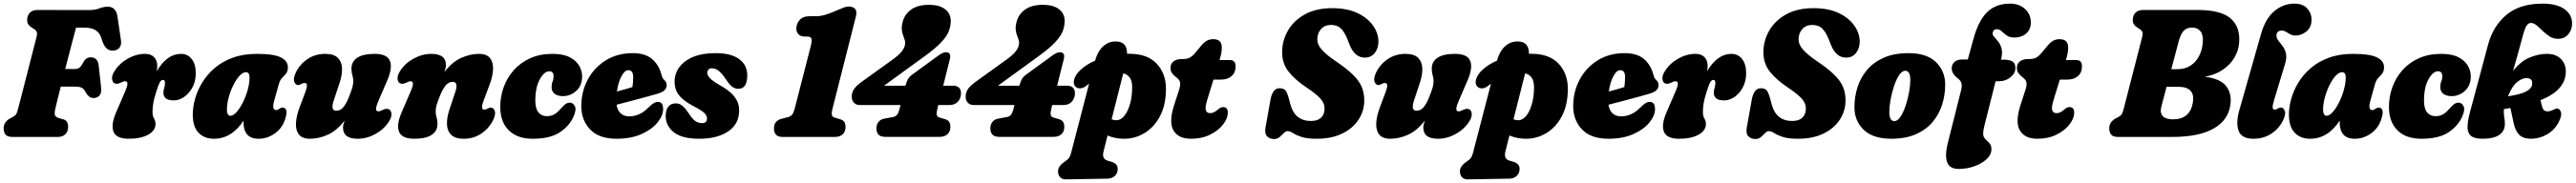

<svg xmlns="http://www.w3.org/2000/svg" viewBox="-20 -755 14177 1009"><path d="M129.5 -644.5Q129.5 -669.5 144.2 -684.8Q159 -700 186.5 -700L469.5 -699.5Q503 -699.5 526.5 -708.8Q550 -718 573 -718Q618.5 -718 626.5 -664L645.5 -535Q649.5 -509.5 639.5 -494.8Q629.5 -480 609.5 -476.5Q587 -473 570.5 -485Q554 -497 543 -529L536 -550Q528 -574.5 505.8 -588.5Q483.5 -602.5 447 -602.5H398.5Q387.5 -561.5 371.5 -500Q355.5 -438.5 339 -374.5H392.5Q406 -374.5 416 -381Q426 -387.5 438 -410.5Q447 -426.5 457 -432.8Q467 -439 479.5 -439Q499 -439 510 -427.2Q521 -415.5 523 -395L536.5 -273Q540 -242.5 527.8 -228.5Q515.5 -214.5 494.5 -214.5Q479 -214.5 469 -223.8Q459 -233 452 -245.5Q441.5 -266.5 428 -272Q414.5 -277.5 389 -277.5H314.5Q304.5 -238.5 296.8 -206.8Q289 -175 284.5 -156Q278.5 -130 282.8 -119.5Q287 -109 305.5 -103.5L328.5 -97Q343 -93 349 -82Q355 -71 355 -55.5Q355 -31 340.2 -15.5Q325.5 0 298 0H49Q20 0 10 -13.5Q0 -27 0 -47Q0 -67.5 10.8 -81.2Q21.5 -95 34.5 -101.5L49.5 -109.5Q61 -115.5 67 -123Q73 -130.5 78 -149.5Q88 -187.5 101.8 -241.2Q115.5 -295 130.5 -353.5Q145.5 -412 159.2 -465.5Q173 -519 182.5 -556.5Q188.5 -581.5 169.5 -593.5L156 -602Q143 -610.5 136.2 -620Q129.5 -629.5 129.5 -644.5Z M622.5 -293Q602 -293 597.5 -314.5Q593 -336 610 -362.5Q637 -405.5 683.5 -431.8Q730 -458 779 -458Q810.5 -458 828 -440Q845.5 -422 845.5 -392.5Q845.5 -380 842.5 -362.5Q899.5 -458 976 -458Q1013 -458 1035.2 -429.5Q1057.5 -401 1057.5 -351.5Q1057.5 -308 1039.8 -274.2Q1022 -240.5 994.2 -221Q966.5 -201.5 937 -201.5Q904.5 -201.5 892 -213.2Q879.5 -225 879.5 -242Q879.5 -257 883.8 -270.2Q888 -283.5 888 -299Q888 -314.5 876.5 -314.5Q867 -314.5 859.2 -300.5Q851.5 -286.5 838.5 -244.5Q827.5 -210 823.5 -185.2Q819.5 -160.5 819.5 -137Q819.5 -115.5 827.8 -101.5Q836 -87.5 836 -71.5Q836 -35 795.8 -12.5Q755.5 10 688.5 10Q620.5 10 605 -28.5Q589.5 -67 619.5 -136.5L668 -249Q682.5 -282.5 681.5 -294.8Q680.5 -307 668 -307Q659.5 -307 642 -298Q632 -293 622.5 -293Z M1489 -199Q1475 -148 1500 -148Q1505.5 -148 1509.8 -150.5Q1514 -153 1520.5 -157Q1528.5 -162 1535 -162Q1550.5 -162 1555.5 -147Q1560.5 -132 1549.5 -98Q1533.5 -48 1492.2 -19Q1451 10 1404.5 10Q1360.5 10 1340.5 -13.5Q1320.5 -37 1320.5 -78Q1320.5 -84 1320.5 -90Q1255.5 10 1157 10Q1105 10 1073 -23Q1041 -56 1041 -124Q1041 -164 1053.5 -209.5Q1066 -255 1092.5 -299Q1119 -343 1160.5 -379Q1202 -415 1260.2 -436.5Q1318.5 -458 1394.5 -458Q1492.5 -458 1530.8 -436Q1569 -414 1564 -375.5Q1561.5 -356 1552 -346Q1542.5 -336 1531.5 -324.2Q1520.5 -312.5 1513.5 -287ZM1229 -151.5Q1229 -132.5 1234.5 -124.5Q1240 -116.5 1247 -116.5Q1264 -116.5 1282.5 -137.5Q1301 -158.5 1317.2 -191.2Q1333.5 -224 1343.5 -260.2Q1353.5 -296.5 1353.5 -327.5Q1353.5 -357 1334 -357Q1316.5 -357 1298 -336.8Q1279.5 -316.5 1263.8 -284.5Q1248 -252.5 1238.5 -217Q1229 -181.5 1229 -151.5Z M2108.5 -155Q2129 -155 2133.8 -133.5Q2138.5 -112 2121 -85.5Q2094 -42.5 2046.5 -16.2Q1999 10 1948.5 10Q1868 10 1868 -51.5Q1868 -60.5 1870.5 -70.2Q1873 -80 1877 -90.5Q1833 -34 1783.8 -12Q1734.5 10 1686.5 10Q1643.5 10 1625.2 -13.5Q1607 -37 1609 -75.8Q1611 -114.5 1628 -160.5L1661 -248.5Q1679.5 -297.5 1657 -297.5Q1648 -297.5 1636.5 -291Q1628 -286 1621 -286Q1606 -286 1599.5 -305Q1593 -324 1610 -359Q1633 -403.5 1674.8 -430.8Q1716.5 -458 1770 -458Q1817 -458 1839 -436.5Q1861 -415 1862.5 -379Q1864 -343 1849.5 -299.5L1816.5 -200Q1808.5 -176.5 1810.5 -160.5Q1812.5 -144.5 1831.5 -144.5Q1853.5 -144.5 1869.5 -163.5Q1885.5 -182.5 1899.5 -217.5Q1914 -253.5 1919.2 -272.2Q1924.5 -291 1924.5 -307.5Q1924.5 -324.5 1919.5 -340.2Q1914.5 -356 1914.5 -376.5Q1914.5 -415 1946.2 -436.5Q1978 -458 2042.5 -458Q2110.5 -458 2126 -419.5Q2141.5 -381 2111.5 -311.5L2063 -199Q2049 -165.5 2049.8 -153.2Q2050.5 -141 2063 -141Q2071.5 -141 2089 -150Q2099 -155 2108.5 -155Z M2194 -293Q2173.5 -293 2169 -314.5Q2164.5 -336 2181.5 -362.5Q2208.5 -405.5 2256.2 -431.8Q2304 -458 2354 -458Q2434.5 -458 2434.5 -396.5Q2434.5 -387.5 2432 -377.8Q2429.5 -368 2425.5 -357.5Q2469.5 -414 2518.8 -436Q2568 -458 2616 -458Q2659 -458 2677.2 -434.5Q2695.5 -411 2693.8 -372.2Q2692 -333.5 2674.5 -287.5L2641.5 -199.5Q2623 -150.5 2645.5 -150.5Q2654.5 -150.5 2666 -157Q2674.5 -162 2681.5 -162Q2696.5 -162 2703.2 -143Q2710 -124 2692.5 -89Q2669.5 -45 2627.8 -17.5Q2586 10 2532.5 10Q2485.5 10 2463.5 -11.5Q2441.5 -33 2440.2 -69.2Q2439 -105.5 2453 -148.5L2486 -248Q2494 -271.5 2492 -287.5Q2490 -303.5 2471 -303.5Q2449.5 -303.5 2433.5 -284.5Q2417.5 -265.5 2403 -230.5Q2388.5 -194.5 2383.2 -175.8Q2378 -157 2378 -140.5Q2378 -123.5 2383 -107.8Q2388 -92 2388 -71.5Q2388 -33 2356.2 -11.5Q2324.5 10 2260 10Q2192 10 2176.5 -28.5Q2161 -67 2191 -136.5L2239.5 -249Q2254 -282.5 2253 -294.8Q2252 -307 2239.5 -307Q2231 -307 2213.5 -298Q2203.5 -293 2194 -293Z M3003.5 -362Q2975.5 -362 2951 -317.5Q2926.5 -273 2926.5 -200.5Q2926.5 -155.5 2943.8 -135Q2961 -114.5 2990 -114.5Q3012 -114.5 3029 -123.5Q3046 -132.5 3063 -152Q3079 -170.5 3090.8 -179.8Q3102.5 -189 3116.5 -189Q3134 -189 3144 -169.8Q3154 -150.5 3136.5 -111.5Q3113.5 -60 3060.5 -25Q3007.5 10 2912 10Q2827 10 2780.2 -36.5Q2733.5 -83 2733.5 -166Q2733.5 -222 2752.2 -274.2Q2771 -326.5 2807.8 -368Q2844.5 -409.5 2898 -433.8Q2951.5 -458 3021 -458Q3079.5 -458 3115.2 -439.8Q3151 -421.5 3167.5 -393Q3184 -364.5 3184 -334.5Q3184 -283 3151.8 -254Q3119.5 -225 3078.5 -225Q3049 -225 3032.5 -238.2Q3016 -251.5 3016 -274Q3016 -292.5 3021.5 -305.5Q3027 -318.5 3027 -335Q3027 -362 3003.5 -362Z M3630 -155Q3630 -117.5 3599 -79.5Q3568 -41.5 3510.8 -15.8Q3453.5 10 3374.5 10Q3276.5 10 3228 -41.5Q3179.5 -93 3179.5 -169.5Q3179.5 -249.5 3215 -316Q3250.5 -382.5 3314.2 -422.2Q3378 -462 3462.5 -462Q3531 -462 3568.2 -430.2Q3605.5 -398.5 3619.5 -348Q3624 -331 3627.2 -325Q3630.5 -319 3637 -313.5Q3649.5 -302 3649.5 -286Q3649.5 -270.5 3638.5 -258.5Q3627.5 -246.5 3596.5 -237.5Q3569 -229.5 3530.8 -219Q3492.5 -208.5 3451.2 -197.8Q3410 -187 3373.5 -177.5Q3378 -147.5 3395.8 -130.5Q3413.5 -113.5 3444 -113.5Q3469.5 -113.5 3495.5 -124.2Q3521.5 -135 3544 -157.5Q3566 -179.5 3580.8 -187.8Q3595.5 -196 3609.5 -192Q3621.5 -188.5 3625.8 -177.8Q3630 -167 3630 -155ZM3438.5 -368Q3418 -368 3400.2 -334Q3382.5 -300 3375.5 -250.5Q3398.5 -256.5 3421 -263Q3443.5 -269.5 3461 -275Q3463 -287 3464 -301.2Q3465 -315.5 3465 -331Q3465 -368 3438.5 -368Z M3844.5 -76Q3871.5 -76 3871.5 -102Q3871.5 -116 3858.5 -130.2Q3845.5 -144.5 3798.5 -169Q3739 -200 3714.5 -233.8Q3690 -267.5 3693.5 -317.5Q3699.5 -381 3758.2 -421.5Q3817 -462 3919 -462Q4004.5 -462 4048.8 -429Q4093 -396 4093 -340Q4093 -265.5 4044.5 -265.5Q4025 -265.5 4010 -276.8Q3995 -288 3976 -317Q3957.5 -345.5 3938.8 -362Q3920 -378.5 3897.5 -378.5Q3885.5 -378.5 3879.2 -371Q3873 -363.5 3873 -353Q3873 -339.5 3887.8 -323.8Q3902.5 -308 3943.5 -284.5Q3993.5 -256.5 4017.2 -228.2Q4041 -200 4046 -171.5Q4051 -143 4045 -113.5Q4033.5 -56 3976 -23Q3918.5 10 3829 10Q3733.5 10 3688.8 -25.8Q3644 -61.5 3644 -116Q3644 -148.5 3658.5 -166.8Q3673 -185 3699.5 -185Q3721 -185 3738 -169.8Q3755 -154.5 3772 -128.5Q3791.5 -98 3808 -87Q3824.5 -76 3844.5 -76Z M4410 -553.5Q4387 -553.5 4375 -565.8Q4363 -578 4363 -597.5Q4363 -623 4380.8 -644.2Q4398.5 -665.5 4436.5 -665.5H4469.5Q4486.5 -665.5 4502.5 -668.5Q4518.5 -671.5 4540.2 -679.2Q4562 -687 4596 -702Q4614 -710 4627 -714.5Q4640 -719 4651.5 -719Q4676.5 -719 4687.2 -705.2Q4698 -691.5 4691 -664.5L4562 -155Q4556.5 -133.5 4558.8 -121.8Q4561 -110 4575.5 -106L4603 -98Q4621 -93 4627.5 -82Q4634 -71 4634 -55Q4634 -29 4618 -14.5Q4602 0 4576.5 0H4288.5Q4262.5 0 4251.2 -12.5Q4240 -25 4240 -47Q4240 -89.5 4282 -100L4318.5 -109.5Q4332 -113 4340 -122.8Q4348 -132.5 4354 -155.5L4442 -499Q4450.5 -531.5 4446.2 -542.5Q4442 -553.5 4421.5 -553.5Z M4964.5 -285.5Q4970 -306 4978 -319.5Q4986 -333 5000 -343L5135 -441.5Q5156 -457 5166.8 -462Q5177.5 -467 5188 -467Q5201 -467 5207 -457.8Q5213 -448.5 5208 -428L5171.5 -282.5H5228Q5247 -282.5 5258.5 -271.5Q5270 -260.5 5269.5 -240Q5269.5 -214.5 5253 -195.2Q5236.5 -176 5206 -176H5144.5L5139.5 -155.5Q5134 -133.5 5136.2 -122Q5138.5 -110.5 5152.5 -106.5L5180 -98.5Q5198 -93.5 5204.5 -82.5Q5211 -71.5 5211 -55.5Q5211 -29.5 5195 -15Q5179 -0.5 5153.5 -0.5H4852.5Q4826.5 -0.5 4815.2 -13Q4804 -25.5 4804 -47.5Q4804 -68 4815.2 -82.5Q4826.5 -97 4846 -100.5L4896.5 -110Q4910 -112.5 4918 -122.8Q4926 -133 4931.5 -155.5L4936.5 -176H4712.5Q4691 -176 4679.5 -189.2Q4668 -202.5 4668 -222.5Q4668 -244.5 4680.2 -263.2Q4692.5 -282 4725 -305.5L4889 -423.5Q4926.5 -450.5 4941.5 -469.2Q4956.5 -488 4960 -503.5Q4964 -519.5 4960.5 -532Q4957 -544.5 4951.5 -558Q4946 -571.5 4943.8 -589.2Q4941.5 -607 4948 -633Q4959 -677 4995.8 -702.8Q5032.5 -728.5 5093.5 -728.5Q5150 -728.5 5181.5 -704.5Q5213 -680.5 5213 -639Q5213 -613 5203.2 -585.5Q5193.5 -558 5162.8 -524.2Q5132 -490.5 5068 -444L4846 -282.5H4963.5Z M5591.5 -285.5Q5597 -306 5605 -319.5Q5613 -333 5627 -343L5762 -441.5Q5783 -457 5793.8 -462Q5804.5 -467 5815 -467Q5828 -467 5834 -457.8Q5840 -448.5 5835 -428L5798.5 -282.5H5855Q5874 -282.5 5885.5 -271.5Q5897 -260.5 5896.5 -240Q5896.5 -214.5 5880 -195.2Q5863.5 -176 5833 -176H5771.5L5766.5 -155.5Q5761 -133.5 5763.2 -122Q5765.5 -110.5 5779.5 -106.5L5807 -98.5Q5825 -93.5 5831.5 -82.5Q5838 -71.5 5838 -55.5Q5838 -29.5 5822 -15Q5806 -0.5 5780.5 -0.5H5479.5Q5453.5 -0.5 5442.2 -13Q5431 -25.5 5431 -47.5Q5431 -68 5442.2 -82.5Q5453.5 -97 5473 -100.5L5523.5 -110Q5537 -112.5 5545 -122.8Q5553 -133 5558.5 -155.5L5563.5 -176H5339.5Q5318 -176 5306.5 -189.2Q5295 -202.5 5295 -222.5Q5295 -244.5 5307.2 -263.2Q5319.5 -282 5352 -305.5L5516 -423.5Q5553.5 -450.5 5568.5 -469.2Q5583.5 -488 5587 -503.5Q5591 -519.5 5587.5 -532Q5584 -544.5 5578.5 -558Q5573 -571.5 5570.8 -589.2Q5568.5 -607 5575 -633Q5586 -677 5622.8 -702.8Q5659.5 -728.5 5720.5 -728.5Q5777 -728.5 5808.5 -704.5Q5840 -680.5 5840 -639Q5840 -613 5830.2 -585.5Q5820.5 -558 5789.8 -524.2Q5759 -490.5 5695 -444L5473 -282.5H5590.5Z M5958.5 -281.5Q5941.5 -268 5924.8 -267.8Q5908 -267.5 5898 -279Q5885 -294.5 5893.2 -319.8Q5901.5 -345 5924.5 -367Q5956.5 -398.5 6007.5 -420.5Q6021 -470.5 6050.5 -498.5Q6080 -526.5 6121.5 -526.5Q6184 -526.5 6183.5 -458.5Q6189.5 -458.5 6196 -458.5Q6296 -458.5 6346.8 -403.8Q6397.5 -349 6397.5 -266Q6397.5 -177.5 6365.5 -116Q6333.5 -54.5 6281 -22.2Q6228.5 10 6167.5 10Q6141 10 6118 5.2Q6095 0.5 6076 -8L6054 79.5Q6043.5 121 6075.5 130.5L6097.5 137Q6132 147 6132 176Q6132 200 6116.2 214.8Q6100.5 229.5 6075.5 230L5847 234Q5827 234.5 5815.2 222.2Q5803.5 210 5803.5 189Q5803.5 160.5 5842 135Q5857.5 125 5864.2 115.2Q5871 105.5 5874.5 91.5L5974.5 -293.5Q5966.5 -287.5 5958.5 -281.5ZM6211.5 -274Q6211.5 -309 6198.2 -327.2Q6185 -345.5 6162.5 -350.5L6098.5 -97.5Q6110 -92 6124.5 -92Q6149 -92 6168.8 -116.8Q6188.5 -141.5 6200 -182.8Q6211.5 -224 6211.5 -274Z M6460 -324 6449 -333Q6435.5 -344.5 6429 -354.8Q6422.5 -365 6422.5 -380Q6422.5 -403 6438.8 -416.2Q6455 -429.5 6484.5 -429.5H6490Q6513.5 -429.5 6528 -436.8Q6542.5 -444 6561.5 -467L6594 -506Q6608 -522.5 6623 -530.8Q6638 -539 6658 -539Q6705 -539 6705 -492.5Q6705 -480.5 6702.5 -464.2Q6700 -448 6692.5 -424H6749Q6781 -424 6781 -389Q6781 -355.5 6759 -335.8Q6737 -316 6700 -316H6659L6625 -205.5Q6611.5 -161.5 6617.2 -146.2Q6623 -131 6641.5 -131Q6650 -131 6659.5 -135Q6669 -139 6680.5 -148.5Q6692 -158.5 6698.5 -161.5Q6705 -164.5 6712.5 -164.5Q6738 -164.5 6738 -133.5Q6738 -102.5 6712.2 -69Q6686.5 -35.5 6641 -12.8Q6595.5 10 6535.5 10Q6464 10 6437.5 -38.5Q6411 -87 6448 -192.5L6465 -245Q6477 -278.5 6476 -295Q6475 -311.5 6460 -324Z M7227.5 10Q7172 10 7142 -0.5Q7112 -11 7096 -21.5Q7080 -32 7067 -32Q7056.5 -32 7046.2 -21.2Q7036 -10.5 7023.5 0.5Q7011 11.5 6993 11.5Q6968.5 11.5 6954 -3.5Q6939.5 -18.5 6945.5 -52L6973 -206Q6978 -234 6990 -251.2Q7002 -268.5 7023.5 -268.5Q7046.5 -268.5 7056.5 -254.8Q7066.5 -241 7076 -204L7082 -181Q7106.5 -88 7195.5 -88Q7232.5 -88 7251.5 -106.2Q7270.5 -124.5 7270.5 -157.5Q7270.5 -186.5 7247.2 -212Q7224 -237.5 7169.5 -274Q7107.5 -315.5 7072.2 -360.2Q7037 -405 7037 -467Q7037 -530.5 7068.8 -586Q7100.5 -641.5 7162.2 -675.8Q7224 -710 7313 -710Q7395.5 -710 7452 -682.8Q7508.5 -655.5 7537.8 -613.2Q7567 -571 7567 -525Q7567 -490 7547.5 -463.8Q7528 -437.5 7491.5 -437.5Q7436.5 -437.5 7408.5 -508L7395.5 -541Q7381.5 -576.5 7361.2 -597Q7341 -617.5 7305.5 -617.5Q7270.5 -617.5 7250.5 -594.2Q7230.5 -571 7230.5 -537Q7230.5 -509 7255.5 -480.8Q7280.5 -452.5 7330 -419Q7390 -378.5 7424.8 -345Q7459.5 -311.5 7474.2 -277.8Q7489 -244 7489 -201.5Q7489 -143.5 7457.5 -95.2Q7426 -47 7367.5 -18.5Q7309 10 7227.5 10Z M8054.5 -155Q8075 -155 8079.8 -133.5Q8084.5 -112 8067 -85.5Q8040 -42.5 7992.5 -16.2Q7945 10 7894.5 10Q7814 10 7814 -51.5Q7814 -60.5 7816.5 -70.2Q7819 -80 7823 -90.5Q7779 -34 7729.8 -12Q7680.5 10 7632.5 10Q7589.5 10 7571.2 -13.5Q7553 -37 7555 -75.8Q7557 -114.5 7574 -160.5L7607 -248.5Q7625.5 -297.5 7603 -297.5Q7594 -297.5 7582.5 -291Q7574 -286 7567 -286Q7552 -286 7545.5 -305Q7539 -324 7556 -359Q7579 -403.5 7620.8 -430.8Q7662.5 -458 7716 -458Q7763 -458 7785 -436.5Q7807 -415 7808.5 -379Q7810 -343 7795.5 -299.5L7762.5 -200Q7754.5 -176.5 7756.5 -160.5Q7758.5 -144.5 7777.5 -144.5Q7799.5 -144.5 7815.5 -163.5Q7831.5 -182.5 7845.5 -217.5Q7860 -253.5 7865.2 -272.2Q7870.5 -291 7870.5 -307.5Q7870.5 -324.5 7865.5 -340.2Q7860.5 -356 7860.5 -376.5Q7860.5 -415 7892.2 -436.5Q7924 -458 7988.5 -458Q8056.5 -458 8072 -419.5Q8087.5 -381 8057.5 -311.5L8009 -199Q7995 -165.5 7995.8 -153.2Q7996.5 -141 8009 -141Q8017.5 -141 8035 -150Q8045 -155 8054.5 -155Z M8170.5 -281.5Q8153.5 -268 8136.8 -267.8Q8120 -267.5 8110 -279Q8097 -294.5 8105.2 -319.8Q8113.5 -345 8136.5 -367Q8168.5 -398.5 8219.5 -420.5Q8233 -470.5 8262.5 -498.5Q8292 -526.5 8333.5 -526.5Q8396 -526.5 8395.5 -458.5Q8401.5 -458.5 8408 -458.5Q8508 -458.5 8558.8 -403.8Q8609.5 -349 8609.5 -266Q8609.5 -177.5 8577.5 -116Q8545.5 -54.5 8493 -22.2Q8440.5 10 8379.5 10Q8353 10 8330 5.2Q8307 0.5 8288 -8L8266 79.5Q8255.5 121 8287.5 130.5L8309.5 137Q8344 147 8344 176Q8344 200 8328.2 214.8Q8312.5 229.5 8287.5 230L8059 234Q8039 234.5 8027.2 222.2Q8015.5 210 8015.5 189Q8015.5 160.5 8054 135Q8069.5 125 8076.2 115.2Q8083 105.5 8086.5 91.5L8186.5 -293.5Q8178.5 -287.5 8170.5 -281.5ZM8423.5 -274Q8423.5 -309 8410.2 -327.2Q8397 -345.5 8374.5 -350.5L8310.5 -97.5Q8322 -92 8336.5 -92Q8361 -92 8380.8 -116.8Q8400.5 -141.5 8412 -182.8Q8423.5 -224 8423.5 -274Z M9089.5 -155Q9089.5 -117.5 9058.5 -79.5Q9027.5 -41.5 8970.2 -15.8Q8913 10 8834 10Q8736 10 8687.5 -41.5Q8639 -93 8639 -169.5Q8639 -249.5 8674.5 -316Q8710 -382.5 8773.8 -422.2Q8837.5 -462 8922 -462Q8990.5 -462 9027.8 -430.2Q9065 -398.5 9079 -348Q9083.5 -331 9086.8 -325Q9090 -319 9096.5 -313.5Q9109 -302 9109 -286Q9109 -270.5 9098 -258.5Q9087 -246.5 9056 -237.5Q9028.5 -229.5 8990.2 -219Q8952 -208.5 8910.8 -197.8Q8869.5 -187 8833 -177.5Q8837.5 -147.5 8855.2 -130.5Q8873 -113.5 8903.5 -113.5Q8929 -113.5 8955 -124.2Q8981 -135 9003.5 -157.5Q9025.5 -179.5 9040.2 -187.8Q9055 -196 9069 -192Q9081 -188.5 9085.2 -177.8Q9089.5 -167 9089.5 -155ZM8898 -368Q8877.5 -368 8859.8 -334Q8842 -300 8835 -250.5Q8858 -256.5 8880.5 -263Q8903 -269.5 8920.5 -275Q8922.5 -287 8923.5 -301.2Q8924.5 -315.5 8924.5 -331Q8924.5 -368 8898 -368Z M9156 -293Q9135.5 -293 9131 -314.5Q9126.5 -336 9143.5 -362.5Q9170.5 -405.5 9217 -431.8Q9263.5 -458 9312.5 -458Q9344 -458 9361.5 -440Q9379 -422 9379 -392.5Q9379 -380 9376 -362.5Q9433 -458 9509.5 -458Q9546.5 -458 9568.8 -429.5Q9591 -401 9591 -351.5Q9591 -308 9573.2 -274.2Q9555.5 -240.5 9527.8 -221Q9500 -201.5 9470.5 -201.5Q9438 -201.5 9425.5 -213.2Q9413 -225 9413 -242Q9413 -257 9417.2 -270.2Q9421.5 -283.5 9421.5 -299Q9421.5 -314.5 9410 -314.5Q9400.5 -314.5 9392.8 -300.5Q9385 -286.5 9372 -244.5Q9361 -210 9357 -185.2Q9353 -160.5 9353 -137Q9353 -115.5 9361.2 -101.5Q9369.5 -87.5 9369.5 -71.5Q9369.5 -35 9329.2 -12.5Q9289 10 9222 10Q9154 10 9138.5 -28.5Q9123 -67 9153 -136.5L9201.5 -249Q9216 -282.5 9215 -294.8Q9214 -307 9201.5 -307Q9193 -307 9175.5 -298Q9165.5 -293 9156 -293Z M9876.5 10Q9821 10 9791 -0.5Q9761 -11 9745 -21.5Q9729 -32 9716 -32Q9705.5 -32 9695.2 -21.2Q9685 -10.5 9672.5 0.5Q9660 11.5 9642 11.5Q9617.5 11.5 9603 -3.5Q9588.5 -18.5 9594.5 -52L9622 -206Q9627 -234 9639 -251.2Q9651 -268.5 9672.5 -268.5Q9695.5 -268.5 9705.5 -254.8Q9715.5 -241 9725 -204L9731 -181Q9755.5 -88 9844.5 -88Q9881.5 -88 9900.5 -106.2Q9919.5 -124.5 9919.5 -157.5Q9919.5 -186.5 9896.2 -212Q9873 -237.5 9818.5 -274Q9756.5 -315.5 9721.2 -360.2Q9686 -405 9686 -467Q9686 -530.5 9717.8 -586Q9749.5 -641.5 9811.2 -675.8Q9873 -710 9962 -710Q10044.5 -710 10101 -682.8Q10157.5 -655.5 10186.8 -613.2Q10216 -571 10216 -525Q10216 -490 10196.5 -463.8Q10177 -437.5 10140.5 -437.5Q10085.5 -437.5 10057.5 -508L10044.5 -541Q10030.5 -576.5 10010.2 -597Q9990 -617.5 9954.5 -617.5Q9919.5 -617.5 9899.5 -594.2Q9879.5 -571 9879.5 -537Q9879.5 -509 9904.5 -480.8Q9929.5 -452.5 9979 -419Q10039 -378.5 10073.8 -345Q10108.5 -311.5 10123.2 -277.8Q10138 -244 10138 -201.5Q10138 -143.5 10106.5 -95.2Q10075 -47 10016.5 -18.5Q9958 10 9876.5 10Z M10485 -462Q10585 -462 10635.8 -412.5Q10686.5 -363 10686.5 -288.5Q10686.5 -231 10669.5 -177.5Q10652.5 -124 10616.8 -81.8Q10581 -39.5 10524.8 -14.8Q10468.5 10 10390 10Q10289.5 10 10238.2 -39.2Q10187 -88.5 10187 -164Q10187 -221 10204 -274.5Q10221 -328 10257 -370.2Q10293 -412.5 10349.5 -437.2Q10406 -462 10485 -462ZM10406 -87Q10424.5 -87 10440.5 -111.2Q10456.5 -135.5 10468.8 -172.2Q10481 -209 10487.8 -247Q10494.5 -285 10494.5 -312.5Q10494.5 -342.5 10486.8 -353.8Q10479 -365 10467.5 -365Q10449 -365 10433 -340.8Q10417 -316.5 10404.8 -279.8Q10392.5 -243 10385.8 -205Q10379 -167 10379 -139.5Q10379 -109.5 10387 -98.2Q10395 -87 10406 -87Z M10722.5 -378.5Q10722.5 -400 10738 -413.5Q10753.5 -427 10779 -427H10811L10841 -537Q10869 -640.5 10917.2 -687.8Q10965.5 -735 11043 -735Q11094.5 -735 11126.2 -705.2Q11158 -675.5 11158 -631.5Q11158 -593 11132.5 -570.5Q11107 -548 11067 -548Q11041 -548 11025.2 -559.5Q11009.5 -571 10997.5 -582.5Q10985.5 -594 10970 -594Q10952 -594 10948 -574.5Q10945.5 -563.5 10955.5 -552.5Q10965.5 -541.5 10978 -526.2Q10990.5 -511 10996.8 -487.2Q11003 -463.5 10994 -426.5V-426H11008.5Q11039 -426 11056 -416.5Q11073 -407 11073 -380Q11073 -350.5 11045.8 -328.8Q11018.5 -307 10982.5 -307H10964L10902.5 -62.5Q10895.5 -36 10895.5 -18.5Q10895.5 -0.5 10907 11Q10918.5 22.5 10929.8 34.5Q10941 46.5 10941 67Q10941 98 10914.2 122.8Q10887.5 147.5 10846.2 162Q10805 176.5 10760.5 176.5Q10710.5 176.5 10697.2 139Q10684 101.5 10700 37L10774.5 -259Q10780 -281.5 10776 -296.2Q10772 -311 10754 -324.5Q10722.5 -349 10722.5 -378.5Z M11118.5 -324 11107.5 -333Q11094 -344.5 11087.5 -354.8Q11081 -365 11081 -380Q11081 -403 11097.2 -416.2Q11113.5 -429.5 11143 -429.5H11148.5Q11172 -429.5 11186.5 -436.8Q11201 -444 11220 -467L11252.5 -506Q11266.5 -522.5 11281.5 -530.8Q11296.5 -539 11316.5 -539Q11363.5 -539 11363.5 -492.5Q11363.5 -480.5 11361 -464.2Q11358.5 -448 11351 -424H11407.5Q11439.5 -424 11439.5 -389Q11439.5 -355.5 11417.5 -335.8Q11395.5 -316 11358.5 -316H11317.5L11283.5 -205.5Q11270 -161.5 11275.8 -146.2Q11281.5 -131 11300 -131Q11308.5 -131 11318 -135Q11327.5 -139 11339 -148.5Q11350.5 -158.5 11357 -161.5Q11363.5 -164.5 11371 -164.5Q11396.5 -164.5 11396.5 -133.5Q11396.5 -102.5 11370.8 -69Q11345 -35.5 11299.5 -12.8Q11254 10 11194 10Q11122.5 10 11096 -38.5Q11069.5 -87 11106.5 -192.5L11123.5 -245Q11135.5 -278.5 11134.5 -295Q11133.5 -311.5 11118.5 -324Z M11776 -700H12075.5Q12204 -700 12257.5 -653.5Q12311 -607 12304.5 -520Q12301.5 -477 12278.8 -438Q12256 -399 12215 -370.8Q12174 -342.5 12116 -332Q12201.5 -321 12233 -280.2Q12264.5 -239.5 12256.5 -179Q12245.5 -93 12164.5 -46.5Q12083.5 0 11935.5 0H11638.5Q11609.5 0 11599.5 -13.5Q11589.5 -27 11589.5 -47Q11589.5 -67.5 11600.2 -81.2Q11611 -95 11624 -101.5L11639 -109.5Q11650.5 -115.5 11656.5 -123Q11662.5 -130.5 11667.5 -149.5Q11677.5 -187.5 11691.2 -241.2Q11705 -295 11720 -353.5Q11735 -412 11748.8 -465.5Q11762.5 -519 11772 -556.5Q11778 -581.5 11759 -593.5L11745.5 -602Q11732.5 -610.5 11725.8 -620Q11719 -629.5 11719 -644.5Q11719 -669.5 11733.8 -684.8Q11748.5 -700 11776 -700ZM11971 -524.5Q11964 -498 11953.5 -458Q11943 -418 11931 -373.5H11964Q12007.5 -373.5 12038 -394Q12068.5 -414.5 12085.2 -448.5Q12102 -482.5 12104.5 -523.5Q12107.5 -562.5 12091.5 -582.8Q12075.5 -603 12045.5 -603Q12016.5 -603 11999.5 -585.5Q11982.5 -568 11971 -524.5ZM11876 -166Q11867.5 -132 11884.5 -114.5Q11901.5 -97 11939.5 -97Q12033 -97 12049 -186.5Q12066 -276.5 11968.5 -276.5H11905Q11896 -242.5 11888.5 -213.8Q11881 -185 11876 -166Z M12608.5 -735Q12655 -735 12679 -708.5Q12703 -682 12703 -648Q12703 -604 12674.8 -581.5Q12646.5 -559 12615 -559Q12598.5 -559 12585.5 -566Q12572.5 -573 12561.8 -579.8Q12551 -586.5 12540.5 -586.5Q12510 -586.5 12510 -559.5Q12510 -544 12521 -530.2Q12532 -516.5 12544.2 -500Q12556.5 -483.5 12562 -460Q12567.5 -436.5 12557 -402L12498.5 -209Q12487.5 -173.5 12489 -162Q12490.5 -150.5 12500 -150.5Q12507 -150.5 12515.5 -155.5Q12520.5 -158.5 12524.5 -160.2Q12528.5 -162 12534.5 -162Q12549 -162 12555.8 -143Q12562.5 -124 12545 -89Q12523 -45 12481 -17.5Q12439 10 12382.5 10Q12317.5 10 12301.5 -34Q12285.5 -78 12305.5 -147.5L12425 -568Q12449 -652.5 12498.2 -693.8Q12547.5 -735 12608.5 -735Z M13026.5 -199Q13012.5 -148 13037.5 -148Q13043 -148 13047.2 -150.5Q13051.5 -153 13058 -157Q13066 -162 13072.5 -162Q13088 -162 13093 -147Q13098 -132 13087 -98Q13071 -48 13029.8 -19Q12988.5 10 12942 10Q12898 10 12878 -13.5Q12858 -37 12858 -78Q12858 -84 12858 -90Q12793 10 12694.5 10Q12642.5 10 12610.5 -23Q12578.5 -56 12578.5 -124Q12578.5 -164 12591 -209.5Q12603.5 -255 12630 -299Q12656.5 -343 12698 -379Q12739.5 -415 12797.8 -436.5Q12856 -458 12932 -458Q13030 -458 13068.2 -436Q13106.5 -414 13101.5 -375.5Q13099 -356 13089.5 -346Q13080 -336 13069 -324.2Q13058 -312.5 13051 -287ZM12766.5 -151.5Q12766.5 -132.5 12772 -124.5Q12777.5 -116.5 12784.5 -116.5Q12801.5 -116.5 12820 -137.5Q12838.5 -158.5 12854.8 -191.2Q12871 -224 12881 -260.2Q12891 -296.5 12891 -327.5Q12891 -357 12871.5 -357Q12854 -357 12835.5 -336.8Q12817 -316.5 12801.2 -284.5Q12785.5 -252.5 12776 -217Q12766.5 -181.5 12766.5 -151.5Z M13399 -362Q13371 -362 13346.5 -317.5Q13322 -273 13322 -200.5Q13322 -155.5 13339.2 -135Q13356.5 -114.5 13385.5 -114.5Q13407.5 -114.5 13424.5 -123.5Q13441.5 -132.5 13458.5 -152Q13474.5 -170.5 13486.2 -179.8Q13498 -189 13512 -189Q13529.5 -189 13539.5 -169.8Q13549.5 -150.5 13532 -111.5Q13509 -60 13456 -25Q13403 10 13307.5 10Q13222.5 10 13175.8 -36.5Q13129 -83 13129 -166Q13129 -222 13147.8 -274.2Q13166.5 -326.5 13203.2 -368Q13240 -409.5 13293.5 -433.8Q13347 -458 13416.5 -458Q13475 -458 13510.8 -439.8Q13546.5 -421.5 13563 -393Q13579.5 -364.5 13579.5 -334.5Q13579.5 -283 13547.2 -254Q13515 -225 13474 -225Q13444.5 -225 13428 -238.2Q13411.5 -251.5 13411.5 -274Q13411.5 -292.5 13417 -305.5Q13422.5 -318.5 13422.5 -335Q13422.5 -362 13399 -362Z M14064.5 -84Q14042 -39 14000 -14.5Q13958 10 13911 10Q13867 10 13845.8 -12Q13824.5 -34 13816 -74L13797.5 -159.5Q13780.5 -156.5 13762 -153.5Q13761 -147.5 13761 -140.5Q13761 -123.5 13764 -107.8Q13767 -92 13767 -71.5Q13767 -33 13736.5 -11.5Q13706 10 13644 10Q13599 10 13580 -6.2Q13561 -22.5 13561.5 -55.2Q13562 -88 13575 -136.5L13675.5 -512Q13703 -612.5 13776.5 -673.8Q13850 -735 13974 -735Q14052.5 -735 14094.8 -705Q14137 -675 14137 -626Q14137 -591 14116.2 -566Q14095.5 -541 14059.5 -541Q14034 -541 14013.2 -554.2Q13992.5 -567.5 13975 -584.8Q13957.5 -602 13941.8 -615.2Q13926 -628.5 13910 -628.5Q13897.5 -628.5 13887.8 -615.2Q13878 -602 13866.5 -560Q13855 -517 13840.8 -466Q13826.5 -415 13812 -363.5Q13853 -416.5 13902.2 -437.2Q13951.5 -458 13997.5 -458Q14048 -458 14075.2 -430.2Q14102.5 -402.5 14102.5 -361Q14102.5 -258 13963 -202.5L13972 -167Q13978.5 -141 14001 -141Q14009 -141 14017 -143.2Q14025 -145.5 14031 -148.5Q14048 -157 14053.5 -157Q14068.5 -157 14075.2 -138Q14082 -119 14064.5 -84ZM13787 -230.5Q13785.5 -227 13784.5 -224Q13853 -234.5 13882.8 -250Q13912.5 -265.5 13916.5 -286Q13923.5 -323.5 13886.5 -324.5Q13863 -325 13835.2 -303Q13807.5 -281 13787 -230.5Z"/></svg>

Font: Fraunces 144pt SuperSoft Black
Style: Italic
Weight: 900
Italic angle: -16°
Version: Version 1.000;[b76b70a41]